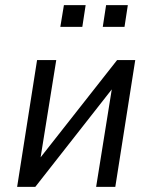

<svg xmlns="http://www.w3.org/2000/svg" viewBox="-20 -731 595 751"><path d="M47 0 125 -496H200L136 -98H125L438 -496H509L431 0H356L420 -399H431L118 0ZM382 -626 395 -711H480L467 -626ZM216 -626 230 -711H315L302 -626Z"/></svg>

Font: Nunito Sans 7pt Condensed
Style: Italic
Weight: 400
Width: 3
Italic angle: -9°
Designer: Vernon Adams
Foundry: Vernon Adams
Version: Version 3.101;gftools[0.9.27]